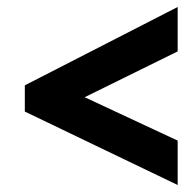

<svg xmlns="http://www.w3.org/2000/svg" viewBox="-20 -635 542 549"><path d="M488 -106V-233L222 -357L488 -488V-615L51 -391V-316Z"/></svg>

Font: Noto Sans Display SemiCondensed Extra
Style: Italic
Weight: 800
Width: 4
Italic angle: -12°
Designer: Monotype Design Team
Foundry: Monotype Imaging Inc.
Version: Version 1.900